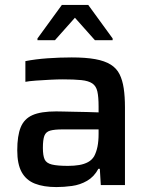

<svg xmlns="http://www.w3.org/2000/svg" viewBox="-20 -751 606 779"><path d="M209 8Q157 8 121.5 -6Q86 -20 68 -52.5Q50 -85 50 -141Q50 -200 64 -234.5Q78 -269 112 -284Q146 -299 208 -299Q218 -299 237.5 -298.5Q257 -298 282.5 -297.5Q308 -297 333.5 -296.5Q359 -296 380 -295V-319Q380 -358 375 -380Q370 -402 354.5 -412.5Q339 -423 310 -426Q281 -429 235 -429Q213 -429 183.5 -427.5Q154 -426 126 -424Q98 -422 83 -419V-503Q124 -511 173 -514.5Q222 -518 271 -518Q328 -518 366.5 -511Q405 -504 429 -489Q453 -474 465 -450Q477 -426 482 -392.5Q487 -359 487 -316V0H389L385 -66H379Q362 -34 333.5 -17.5Q305 -1 272 3.5Q239 8 209 8ZM256 -78Q281 -78 301.5 -81.5Q322 -85 337.5 -93.5Q353 -102 362 -117Q371 -134 375.5 -156Q380 -178 380 -208V-226H234Q201 -226 183.5 -221Q166 -216 160 -200Q154 -184 154 -151Q154 -120 161 -104.5Q168 -89 190.5 -83.5Q213 -78 256 -78ZM132 -588V-595L231 -731H338L437 -595V-588H365L284 -679L203 -588Z"/></svg>

Font: Saira Thin Medium
Style: Regular
Weight: 500
Version: Version 1.101